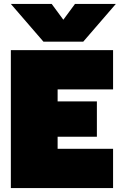

<svg xmlns="http://www.w3.org/2000/svg" viewBox="-20 -953 608 973"><path d="M35 -933H242L301 -853L360 -933H567L402 -742H200ZM35 -699H553V-500H272V-439H471V-260H272V-199H553V0H35Z"/></svg>

Font: Prompt Black
Style: Regular
Weight: 900
Designer: Katatrad Team
Foundry: CadsonDemak
Version: Version 1.000